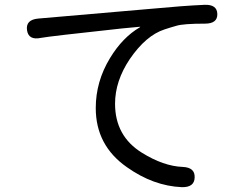

<svg xmlns="http://www.w3.org/2000/svg" viewBox="-20 -746 1040 796"><path d="M787 -10Q786 31 734 30Q616 25 506 -53Q377 -143 377 -298Q377 -408 436 -505Q488 -591 560 -633Q564 -636 559 -635L485 -628Q180 -595 150 -589Q98 -578 92 -621Q86 -664 138 -669L612 -710Q738 -722 828 -726Q880 -728 881 -688Q882 -648 830 -648Q740 -648 711 -639Q686 -632 662 -624Q585 -599 518 -501Q457 -410 457 -316Q457 -182 568 -113Q658 -57 737 -54Q789 -52 787 -10Z"/></svg>

Font: Resource Han Rounded HK
Style: Regular
Weight: 400
Designer: Cyano Hao (round all glyphs); Ryoko NISHIZUKA  (kana, bopomofo & ideographs); Paul D. Hunt (Latin, Greek & Cyrillic); Sa
Foundry: Cyano Hao
Version: 0.990